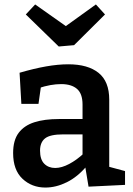

<svg xmlns="http://www.w3.org/2000/svg" viewBox="-20 -832 597 863"><path d="M471 -63 453 -87 542 -63V-1L378 7L362 -89L370 -86Q329 -37 280.5 -13Q232 11 184 11Q123 11 81 -28.5Q39 -68 39 -144Q39 -202 64 -235Q89 -268 134.5 -282.5Q180 -297 245 -297H360L351 -286V-362Q351 -411 326 -432.5Q301 -454 255 -454Q232 -454 206.5 -449.5Q181 -445 151 -435L165 -450L153 -365H76L68 -505Q133 -524 187 -533.5Q241 -543 287 -543Q375 -543 423 -504.5Q471 -466 471 -384ZM160 -155Q160 -115 179 -96Q198 -77 228 -77Q257 -77 291 -95Q325 -113 357 -143L351 -119V-238L360 -228H264Q205 -228 182.5 -210Q160 -192 160 -155ZM411 -812 452 -767 313 -629 244 -623 96 -767 138 -812 318 -685 236 -686Z"/></svg>

Font: Bitter Thin SemiBold
Style: Regular
Weight: 600
Version: Version 2.002